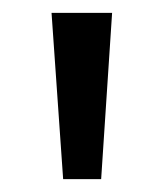

<svg xmlns="http://www.w3.org/2000/svg" viewBox="-20 -734 253 298"><path d="M154 -714 137 -456H78L60 -714Z"/></svg>

Font: Noto Sans Lao Condensed
Style: Regular
Weight: 400
Width: 3
Designer: Monotype Design Team
Foundry: Monotype Imaging Inc.
Version: Version 2.003; ttfautohint (v1.8.4.7-5d5b)